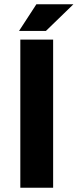

<svg xmlns="http://www.w3.org/2000/svg" viewBox="-20 -887 367 907"><path d="M76 0V-700H231V0ZM70 -741 152 -867H327L197 -741Z"/></svg>

Font: REM SemiBold
Style: Regular
Weight: 600
Designer: Octavio Pardo
Foundry: Ashler Design
Version: Version 1.005;gftools[0.9.28]